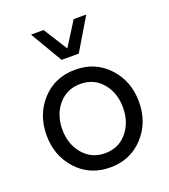

<svg xmlns="http://www.w3.org/2000/svg" viewBox="-138 -850 847 960"><g transform="rotate(-20 285.0 -370.0)"><path d="M138.2 -750H205.1L285.2 -623L365.2 -750H432.1L330.1 -579.1H238.8ZM285.2 9.8Q177.2 9.8 108.2 -65.2Q39.1 -140.1 39.1 -250Q39.1 -359.9 107.9 -434.8Q176.8 -509.8 285.2 -509.8Q392.1 -509.8 461.4 -434.8Q530.8 -359.9 530.8 -250Q530.8 -140.1 461.4 -65.2Q392.1 9.8 285.2 9.8ZM445.8 -250Q445.8 -329.1 401.4 -381.6Q356.9 -434.1 284.9 -434.1Q212.9 -434.1 168 -381.6Q123 -329.1 123 -250Q123 -171.9 168 -118.9Q212.9 -65.9 284.9 -65.9Q356.9 -65.9 401.4 -118.9Q445.8 -171.9 445.8 -250Z"/></g></svg>

Font: Oakes Grotesk
Style: Regular
Weight: 400
Designer: Samuel Oakes
Foundry: Samuel Oakes
Version: Version 1.0 | wf-rip DC20170320